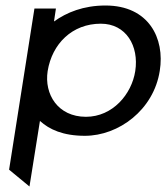

<svg xmlns="http://www.w3.org/2000/svg" viewBox="-20 -482 603 697"><path d="M13 134 87 195 125 -43C159 -12 209 11 288 11C411 11 538 -83 560 -225C579 -343 520 -462 363 -462C283 -462 222 -437 176 -404L183 -451H105ZM153 -224C169 -323 242 -396 346 -396C438 -396 485 -315 471 -224C458 -140 389 -58 292 -58C190 -58 140 -140 153 -224Z"/></svg>

Font: Charger Sport
Style: DfBdExtObl
Weight: 400
Designer: Jasper
Foundry: Cannot Into Space Fonts
Version: Version 1.1